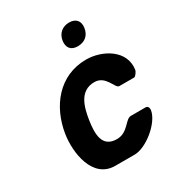

<svg xmlns="http://www.w3.org/2000/svg" viewBox="-178 -854 900 974"><g transform="rotate(-30 272.5 -366.5)"><path d="M73 -260C57 -159 80 7 212 7H326C393 7 499 -78 510 -147C512 -158 507 -173 494 -173H407C374 -173 354 -106 288 -106C200 -106 202 -186 213 -260C224 -330 245 -414 332 -414C399 -414 408 -333 432 -333H519C527 -333 542 -356 543 -363C560 -473 446 -534 353 -534C193 -534 96 -407 73 -260ZM298 -677C292 -639 310 -613 351 -613C392 -613 420 -636 426 -677C432 -715 412 -740 372 -740C332 -740 304 -715 298 -677Z"/></g></svg>

Font: Asimov Print
Style: CIt
Weight: 500
Designer: Google
Version: Version 2.000980: 2014